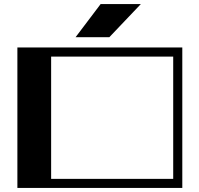

<svg xmlns="http://www.w3.org/2000/svg" viewBox="-20 -930 986 950"><path d="M882 -695V0H66V-695ZM837 -650H233V-45H837ZM677 -910 521 -746H354L478 -910Z"/></svg>

Font: Geostar Fill
Style: Regular
Weight: 400
Designer: Joe Prince
Foundry: Joe Prince
Version: Version 1.002